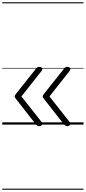

<svg xmlns="http://www.w3.org/2000/svg" viewBox="-20 -1111 765 1712"><path d="M330 14Q320 14 313 9.5Q306 5 299 -3L131 -218Q120 -231 115.5 -238.5Q111 -246 111 -251Q111 -258 115.5 -265Q120 -272 131 -285L301 -499Q306 -507 314 -511Q322 -515 331 -515Q341 -515 348.5 -510Q356 -505 357.5 -497Q359 -489 351 -479L171 -251L351 -23Q363 -8 354.5 3Q346 14 330 14ZM580 14Q570 14 563 9.5Q556 5 549 -3L381 -218Q370 -231 365.5 -238.5Q361 -246 361 -251Q361 -258 365.5 -265Q370 -272 381 -285L551 -499Q556 -507 564 -511Q572 -515 581 -515Q591 -515 598.5 -510Q606 -505 607.5 -497Q609 -489 601 -479L421 -251L601 -23Q613 -8 604.5 3Q596 14 580 14ZM0 571H725V581H0ZM0 -20H725V0H0ZM0 -505H725V-500H0ZM0 -1091H725V-1081H0Z"/></svg>

Font: Playwrite PT Guides
Style: Regular
Weight: 400
Designer: Veronika Burian, José Scaglione
Foundry: TypeTogether
Version: Version 1.003